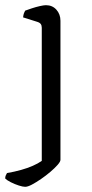

<svg xmlns="http://www.w3.org/2000/svg" viewBox="-48 -520 354 740"><path d="M49 200Q40 200 24.5 195Q9 190 -6 182.5Q-21 175 -28 168Q-28 161 -25.5 155.5Q-23 150 -21 147Q8 142 33 135Q58 128 78.5 119Q99 110 113 100V-413Q113 -422 109 -427.5Q105 -433 95 -436L41 -453Q42 -463 44.5 -469.5Q47 -476 49 -479Q60 -483 75 -488Q90 -493 105.5 -496.5Q121 -500 129 -500Q154 -500 169.5 -482.5Q185 -465 185 -440V96Q185 103 174 115.5Q163 128 146 142.5Q129 157 110 170Q91 183 75 191.5Q59 200 49 200Z"/></svg>

Font: Texturina 12pt ExtraLight
Style: Regular
Weight: 250
Designer: Guillermo Torres Carreño
Foundry: Omnibus-Type
Version: Version 1.002